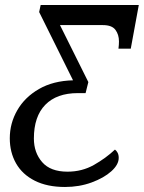

<svg xmlns="http://www.w3.org/2000/svg" viewBox="-20 -734 573 765"><path d="M239 11Q168 11 118.5 -14Q69 -39 44 -83Q19 -127 19 -183Q19 -243 49 -295Q79 -347 135.5 -379.5Q192 -412 271 -414L136 -686L142 -714H533L501 -540H452Q453 -545 453.5 -555Q454 -565 454 -569Q454 -596 440 -615Q426 -634 390 -634H219L332 -407L321 -363H290Q206 -363 160.5 -316.5Q115 -270 115 -182Q115 -126 148 -88Q181 -50 249 -50Q307 -50 354.5 -77Q402 -104 438 -138Q444 -134 448.5 -125.5Q453 -117 453 -105Q453 -78 423.5 -51.5Q394 -25 345 -7Q296 11 239 11Z"/></svg>

Font: Noto Serif SemiCondensed
Style: Italic
Weight: 400
Width: 4
Italic angle: -12°
Designer: Monotype Design Team
Foundry: Monotype Imaging Inc.
Version: Version 2.013